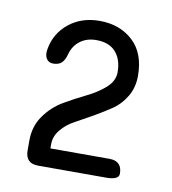

<svg xmlns="http://www.w3.org/2000/svg" viewBox="-53 -864 422 471"><g transform="rotate(10 157.5 -628.0)"><path d="M241.2 -439.9H71.8Q40 -439.9 40 -472.2V-497.1Q40 -532.7 59.1 -559.3Q78.1 -585.9 105 -601.6Q131.8 -617.2 158.9 -630.4Q186 -643.6 205.1 -660.6Q224.1 -677.7 224.1 -699.2Q224.1 -731 207.8 -749.5Q191.4 -768.1 159.2 -768.1Q135.7 -768.1 119.4 -755.9Q103 -743.7 97.2 -723.1Q93.3 -707.5 85.9 -700.2Q78.6 -692.9 64 -692.9Q53.2 -692.9 47.6 -701.9Q42 -710.9 44.9 -726.1Q51.8 -765.6 83 -790.8Q114.3 -815.9 159.2 -815.9Q209.5 -815.9 242.2 -785.9Q274.9 -755.9 274.9 -699.2Q274.9 -670.4 261.5 -647.7Q248 -625 228 -611.6Q208 -598.1 184.6 -584.7Q161.1 -571.3 141.1 -560.5Q121.1 -549.8 107.7 -533.4Q94.2 -517.1 94.2 -497.1V-486.8H241.2Q272.9 -486.8 272.9 -455.1Q272.9 -439.9 241.2 -439.9Z"/></g></svg>

Font: Arcon Rounded-
Style: Regular
Weight: 400
Designer: M. Zarth
Foundry: martin zarth - visuelle & digitale kommunikation
Version: Version 1.110;PS 001.110;hotconv 1.0.70;makeotf.lib2.5.58329